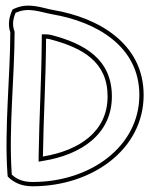

<svg xmlns="http://www.w3.org/2000/svg" viewBox="-20 -637 530 671"><path d="M6 -30 7 -20C29 2 56 14 94 14C301 14 482 -114 482 -305C482 -487 321 -576 166 -602C127 -609 82 -629 33 -608L24 -604C13 -580 6 -554 16 -524C16 -373 -5 -189 6 -30ZM21 -27V-31C10 -187 31 -372 31 -524V-526L30 -529C22 -552 26 -573 35 -593L39 -594C81 -612 120 -595 163 -587C316 -561 467 -476 467 -305C467 -125 296 -1 94 -1C61 -1 39 -10 21 -27ZM115 -72 132 -75C262 -96 371 -167 371 -300C371 -431 274 -485 158 -515H157C152 -516 148 -517 141 -517H126V-502C125 -353 117 -229 115 -90ZM130 -90C132 -229 140 -352 141 -502C145 -502 149 -501 154 -500C269 -470 356 -421 356 -300C356 -177 257 -111 130 -90Z"/></svg>

Font: Snowfall
Style: BlkOl
Weight: 900
Designer: Jasper
Foundry: Cannot Into Space Fonts
Version: Version 0.9